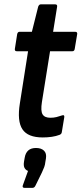

<svg xmlns="http://www.w3.org/2000/svg" viewBox="-20 -642 385 908"><path d="M182.2 8Q111.5 8 86 -30.7Q60.4 -69.3 74 -153.4L112.7 -399.6H59.9Q48.5 -399.6 50.3 -411L61.2 -480.4Q63.6 -491.7 72.8 -491.7H130.8L160.6 -610.6Q164.8 -621.5 173 -621.5H240.5Q251.9 -621.5 250.1 -610.2L231.1 -491.7H334.9Q347.3 -491.7 344.9 -479.8L333.4 -411Q332 -399.6 321.8 -399.6H216.7L178.2 -159.2Q171.6 -117.1 181.4 -101.1Q191.2 -85.1 218.1 -85.1Q233.9 -85.1 247.2 -88.4Q260.5 -91.7 273.5 -96.3Q285.9 -100.7 283.9 -87.3L272.3 -17.2Q271.3 -8.2 261.9 -4.4Q245.4 2 225 5Q204.6 8 182.2 8ZM95.9 246.4Q84.1 246.4 87.9 234.4L112.5 166.4Q100.9 161.8 95.6 151.2Q90.4 140.7 93.7 121.5L96.7 104.3Q104.3 57.8 150 57.8Q174.8 57.8 187.9 70.4Q201.1 83 197.3 107.3L194.3 124.9Q193.3 136.7 189.1 148.2Q184.9 159.7 178.1 173.9L148.4 234.4Q143.2 246.4 134 246.4Z"/></svg>

Font: Sofia Sans Condensed
Style: Italic
Weight: 400
Italic angle: -9°
Designer: Botio Nikoltchev, Ani Petrova
Foundry: lettersoup
Version: Version 4.101